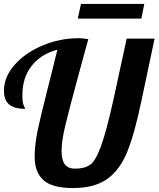

<svg xmlns="http://www.w3.org/2000/svg" viewBox="-25 -943 801 970"><path d="M384 -923 368 -849H689L704 -923ZM194.5 -33C224.2 -6.3 273.7 7 343 7C416.3 7 474.3 -8.3 517 -39C559.7 -69.7 593.3 -115.5 618 -176.5C642.7 -237.5 666.7 -324 690 -436L756 -748H615L548 -439C524 -331.7 503.2 -253.7 485.5 -205C467.8 -156.3 449.8 -125.2 431.5 -111.5C413.2 -97.8 387.7 -91 355 -91C330.3 -91 312.7 -98.5 302 -113.5C291.3 -128.5 286 -151 286 -181C286 -212.3 292 -253.7 304 -305C316 -356.3 340.3 -449.3 377 -584L421 -745C403.7 -748.3 387.7 -750 373 -750C309 -750 247.8 -737.7 189.5 -713C131.2 -688.3 84.2 -655.7 48.5 -615C12.8 -574.3 -5 -531 -5 -485C-5 -452.3 4 -428.8 22 -414.5C40 -400.2 66.7 -393 102 -393C102 -395 99.7 -400.7 95 -410C90.3 -419.3 88 -436.7 88 -462C88 -521.3 103.7 -570.8 135 -610.5C166.3 -650.2 209.7 -677.3 265 -692L232 -560L215 -492C192.3 -404 175.8 -335 165.5 -285C155.2 -235 150 -190.7 150 -152C150 -99.3 164.8 -59.7 194.5 -33Z"/></svg>

Font: DonutKreme
Style: Regular
Weight: 400
Designer: Impallari Type
Foundry: Impallari Type
Version: Version 2.100